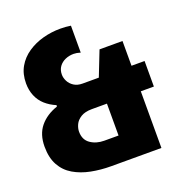

<svg xmlns="http://www.w3.org/2000/svg" viewBox="-127 -803 853 911"><g transform="rotate(-20 300.0 -348.0)"><path d="M281 0Q228 0 180 -9.5Q132 -19 94.5 -41Q57 -63 36 -101Q15 -139 15 -195Q15 -257 47 -296Q79 -335 135 -354L136 -361Q105 -374 82 -394.5Q59 -415 47 -444Q35 -473 35 -507Q35 -555 55.5 -590.5Q76 -626 111 -649.5Q146 -673 188.5 -684.5Q231 -696 276 -696Q304 -696 329 -692V-556Q310 -562 295 -562Q272 -562 252.5 -553.5Q233 -545 221 -528.5Q209 -512 209 -488Q209 -472 217.5 -455Q226 -438 243.5 -426.5Q261 -415 287 -415H369L418 -540H534V-415H600V-286H534V0ZM291 -125H363V-286H287Q252 -286 231 -273Q210 -260 201.5 -241.5Q193 -223 193 -206Q193 -165 222 -145Q251 -125 291 -125Z"/></g></svg>

Font: Chivo Mono ExtraBold
Style: Regular
Weight: 800
Monospace: yes
Designer: Hector Gatti
Foundry: Omnibus-Type
Version: Version 1.008